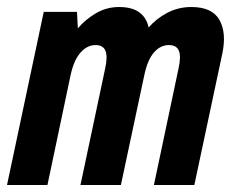

<svg xmlns="http://www.w3.org/2000/svg" viewBox="-24 -530 676 550"><path d="M-3.9 0 101.3 -496H196.5L199 -448.8Q220.7 -474.4 250.9 -492.1Q281.1 -509.9 317.1 -509.9Q353.6 -509.9 374.5 -495Q395.5 -480.2 401.8 -451.3Q423.3 -476.3 454.8 -493.1Q486.4 -509.9 524.1 -509.9Q583.8 -509.9 604.6 -472.9Q625.5 -435.9 612.7 -375.8L532.7 0H416.9L487.4 -333.8Q495.1 -367.8 488.5 -384.4Q481.9 -400.9 459.7 -400.9Q435.5 -400.9 417.1 -379.8Q398.7 -358.7 389.6 -315.7L322.3 0H206.5L277.3 -334Q284.7 -367.3 278.2 -384.1Q271.7 -400.9 249.7 -400.9Q225.6 -400.9 206.5 -379.3Q187.5 -357.7 178.2 -314.7L111.9 0Z"/></svg>

Font: Atkinson Hyperlegible Mono ExtraLight
Style: Italic
Weight: 200
Italic angle: -12°
Monospace: yes
Designer: Elliott Scott, Megan Eiswerth, Linus Boman, Theodore Petrosky, Letters from Sweden
Foundry: Applied Design Works, Letters from Sweden
Version: Version 2.001